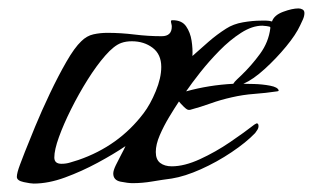

<svg xmlns="http://www.w3.org/2000/svg" viewBox="-20 -432 743 456"><path d="M60 4Q53 4 36.5 0.5Q20 -3 20 -12Q20 -21 27.5 -41Q35 -61 39 -71Q48 -94 63.5 -131.5Q79 -169 98.5 -210Q118 -251 137.5 -285Q157 -319 173 -334Q186 -347 202 -350.5Q218 -354 235 -354Q267 -354 299.5 -350Q332 -346 364 -346Q388 -346 388 -369Q388 -372 387 -375.5Q386 -379 386 -382Q386 -384 390 -384Q412 -384 422 -369.5Q432 -355 435 -335.5Q438 -316 437 -299Q456 -316 475.5 -333Q495 -350 517 -364Q534 -375 557 -379Q580 -383 600 -383Q606 -383 612.5 -383Q619 -383 626 -381Q631 -396 652.5 -404Q674 -412 689 -412Q694 -412 698.5 -409.5Q703 -407 703 -401Q703 -394 699.5 -386Q696 -378 693 -372Q683 -350 659.5 -321.5Q636 -293 608.5 -268Q581 -243 558 -233Q564 -233 583.5 -232.5Q603 -232 621.5 -228.5Q640 -225 642 -217Q641 -215 638 -215Q611 -211 584 -209Q557 -207 531 -201Q504 -195 480.5 -186.5Q457 -178 431 -171H428Q424 -171 416 -179Q408 -187 405 -191Q395 -176 382 -154.5Q369 -133 359.5 -111Q350 -89 350 -71Q350 -53 360.5 -45Q371 -37 388 -37Q418 -37 455 -54Q492 -71 526.5 -94.5Q561 -118 584 -136Q586 -137 587.5 -138Q589 -139 590 -139Q594 -139 594 -132Q594 -128 591.5 -124Q589 -120 586 -116Q565 -94 530 -70.5Q495 -47 457 -30Q419 -13 388 -8Q365 -5 341.5 -1Q318 3 295 3Q284 3 266.5 -0.5Q249 -4 249 -20Q249 -27 255 -39.5Q261 -52 268 -65Q275 -78 278 -85Q250 -66 212 -45.5Q174 -25 134.5 -10.5Q95 4 60 4ZM422 -215Q476 -230 534 -233Q537 -238 543 -243.5Q549 -249 553 -253Q577 -276 597.5 -304Q618 -332 622 -365V-367Q622 -369 613.5 -370Q605 -371 603 -371Q579 -371 552.5 -354Q526 -337 501 -311.5Q476 -286 455.5 -260Q435 -234 422 -215ZM126 -43Q137 -43 146.5 -46Q156 -49 166 -52Q262 -85 321 -163Q337 -184 350 -215.5Q363 -247 363 -273Q363 -303 342.5 -318.5Q322 -334 293 -334Q279 -334 268 -330Q251 -324 230 -300Q209 -276 188 -242.5Q167 -209 149 -173Q131 -137 120 -106.5Q109 -76 109 -58Q109 -43 126 -43Z"/></svg>

Font: My Soul
Style: Regular
Weight: 400
Designer: Robert E. Leuschke
Foundry: Robert E. Leuschke
Version: Version 1.010; ttfautohint (v1.8.4.7-5d5b)